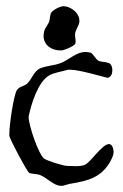

<svg xmlns="http://www.w3.org/2000/svg" viewBox="-20 -594 395 617"><path d="M175 3H182C191 1 200 -3 209 -4C262 -13 303 -23 332 -71C337 -80 345 -93 345 -105V-108C343 -125 337 -131 330 -131C309 -131 273 -75 254 -65C246 -61 234 -60 222 -60C212 -60 202 -61 194 -61C181 -62 131 -77 121 -85C105 -97 72 -189 72 -219C72 -220 73 -222 73 -224C81 -261 102 -330 137 -351C153 -361 180 -364 199 -370H206C237 -370 324 -343 327 -344C337 -347 341 -357 341 -368C341 -380 336 -392 326 -392C324 -395 302 -395 296 -399C287 -404 279 -423 270 -425C264 -426 260 -427 255 -427C224 -427 202 -401 174 -391C153 -383 130 -383 108 -374C91 -366 83 -343 70 -328C60 -316 43 -318 34 -304C24 -287 10 -195 10 -163V-158C10 -149 63 -50 73 -39C78 -35 100 -35 108 -32C131 -23 153 3 175 3ZM184 -574C173 -574 152 -563 145 -554C140 -547 141 -531 137 -522C132 -512 125 -504 122 -494C121 -489 120 -483 120 -479C120 -450 144 -432 174 -432H177C186 -432 214 -444 221 -452C222 -454 223 -456 223 -460C223 -468 221 -477 221 -482C221 -497 233 -509 235 -523V-527C235 -530 235 -533 234 -536C229 -558 203 -574 184 -574Z"/></svg>

Font: Ancial
Style: Regular
Weight: 400
Designer: Daytona Mess (Anne-Dauphine Borione)
Foundry: Daytona Mess (Anne-Dauphine Borione)
Version: Version 1.000;Glyphs 3.2 (3192)